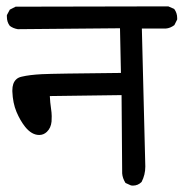

<svg xmlns="http://www.w3.org/2000/svg" viewBox="-20 -578 574 600"><path d="M135.7 -277.8Q136.7 -256.8 139.2 -241Q141.6 -225.1 141.6 -215.1Q141.6 -205.1 141.1 -198.2Q139.2 -178.2 126.5 -166Q116.2 -156.2 102.5 -156.2Q79.1 -156.2 58.6 -181.6Q43 -201.2 31.5 -228.5Q20 -255.9 18.6 -292Q18.6 -293.9 18.6 -295.9Q18.6 -317.9 29.8 -329.1Q36.1 -335.9 47.9 -338.4Q72.3 -344.2 111.1 -346.2Q149.9 -348.1 357.9 -350.1L355 -489.7L35.6 -486.8Q21 -489.3 10.7 -497.1Q1.5 -508.8 1.5 -525.9Q1.5 -527.8 1.5 -530.8L10.7 -547.9L28.8 -557.1L505.9 -558.1L523.9 -550.3L524.9 -549.3Q533.7 -537.1 533.7 -521.5Q533.7 -520 533.7 -517.1L524.9 -499.5Q511.7 -489.7 498 -488.8H423.3L434.1 -57.6Q434.1 -31.7 422.4 -9.3Q411.1 2 395.5 2Q390.1 2 388.2 1L372.1 -6.3Q362.8 -21.5 361.8 -36.1L359.9 -280.8Z"/></svg>

Font: Bakudai
Style: Medium
Weight: 500
Version: Version 1.48